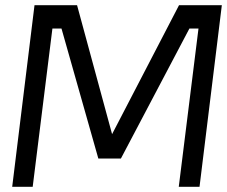

<svg xmlns="http://www.w3.org/2000/svg" viewBox="-20 -720 875 740"><path d="M27 0 113 -700H277L412 -203L670 -700H835L749 0H669L745 -610H710L446 -109H359L217 -610H182L106 0Z"/></svg>

Font: Kulim Park
Style: Italic
Weight: 400
Italic angle: -8°
Designer: Noponies / Dale Sattler
Foundry: Noponies
Version: Version 1.000; ttfautohint (v1.8.3)